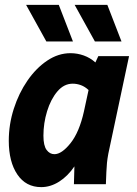

<svg xmlns="http://www.w3.org/2000/svg" viewBox="-20 -755 562 787"><path d="M16 -178Q16 -245 36.5 -309Q57 -373 92.5 -424.5Q128 -476 173.5 -506.5Q219 -537 269 -537Q297 -537 323.5 -527.5Q350 -518 371 -499L383 -525H509L424 -125Q420 -103 418.5 -87.5Q417 -72 416 -50L414 0H283L285 -73Q258 -33 222.5 -10.5Q187 12 149 12Q86 12 51 -40Q16 -92 16 -178ZM158 -199Q158 -158 171 -140.5Q184 -123 203 -123Q233 -123 269 -168Q305 -213 324 -298L343 -386Q328 -400 311.5 -406Q295 -412 278 -412Q242 -412 215 -380Q188 -348 173 -299Q158 -250 158 -199ZM87 -735H221L279 -585H170ZM286 -735H420L478 -585H369Z"/></svg>

Font: Radio Canada Condensed
Style: Bold Italic
Weight: 700
Width: 3
Italic angle: -12°
Designer: Charles Daoud, Etienne Aubert Bonn, Alexandre Saumier Demers, Jacques Le Bailly
Foundry: Radio-Canada
Version: Version 2.104; ttfautohint (v1.8.4.7-5d5b);gftools[0.9.28.de